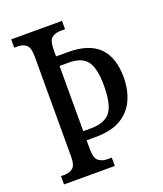

<svg xmlns="http://www.w3.org/2000/svg" viewBox="-133 -801 752 888"><g transform="rotate(-20 243.0 -357.0)"><path d="M28 0V-41H47Q70 -41 86.5 -54Q103 -67 103 -110V-602Q103 -647 86.5 -660Q70 -673 47 -673H28V-714H278V-673H256Q230 -673 213 -660Q196 -647 196 -600V-569H255Q358 -569 407.5 -519Q457 -469 457 -371Q457 -312 435.5 -263Q414 -214 366.5 -185Q319 -156 239 -156H196V-114Q196 -68 213.5 -54.5Q231 -41 256 -41H278V0ZM234 -201Q300 -201 329 -236.5Q358 -272 358 -367Q358 -451 332 -486.5Q306 -522 242 -522H196V-201Z"/></g></svg>

Font: Noto Serif Ethiopic ExtraCondensed
Style: Regular
Weight: 400
Width: 2
Designer: Monotype Design Team
Foundry: Monotype Imaging Inc.
Version: Version 2.102; ttfautohint (v1.8.4.7-5d5b)